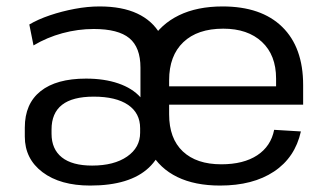

<svg xmlns="http://www.w3.org/2000/svg" viewBox="-20 -568 1025 596"><path d="M260 8Q167 8 112 -33.5Q57 -75 57 -144V-172Q57 -246 106 -285Q155 -324 247 -324Q304 -324 347.5 -309Q391 -294 416 -266V-358Q416 -421 381.5 -449.5Q347 -478 271 -478Q222 -478 174 -465Q126 -452 84 -427L71 -492Q98 -508 135 -520.5Q172 -533 212 -540.5Q252 -548 289 -548Q359 -548 406 -526Q453 -504 477.5 -461.5Q502 -419 502 -357L501 -218Q501 -103 442 -47.5Q383 8 260 8ZM266 -54Q334 -54 374.5 -82Q415 -110 415 -156V-170Q415 -217 377.5 -242.5Q340 -268 271 -268Q205 -268 172.5 -242.5Q140 -217 140 -166V-153Q140 -105 172 -79.5Q204 -54 266 -54ZM663 8Q585 8 530.5 -18.5Q476 -45 447 -96.5Q418 -148 418 -221V-319Q418 -390 448.5 -441.5Q479 -493 535.5 -520.5Q592 -548 671 -548Q791 -548 856 -484.5Q921 -421 921 -304V-243H488V-300H851L837 -277V-324Q837 -397 793 -438Q749 -479 673 -479Q593 -479 549 -437Q505 -395 505 -319V-213Q505 -138 547.5 -98Q590 -58 667 -58Q736 -58 778.5 -86Q821 -114 831 -165L914 -160Q896 -79 830.5 -35.5Q765 8 663 8Z"/></svg>

Font: Pathway Extreme
Style: Regular
Weight: 400
Designer: Eduardo Rodriguez Tunni
Foundry: Eduardo Rodriguez Tunni
Version: Version 1.001;gftools[0.9.26]